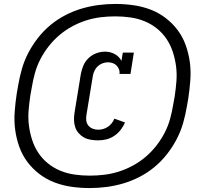

<svg xmlns="http://www.w3.org/2000/svg" viewBox="-20 -827 1040 974"><path d="M478 -115Q459 -115 440.5 -118Q422 -121 406.5 -129.5Q391 -138 379 -151.5Q367 -165 361.5 -182Q356 -199 355.5 -217.5Q355 -236 358 -255L390 -451Q394 -473 403 -494.5Q412 -516 429.5 -532.5Q447 -549 469 -557Q491 -565 513 -565Q540 -565 562.5 -552.5Q585 -540 596 -518L603 -560H659L642 -452H586Q588 -464 583.5 -475.5Q579 -487 571 -495Q563 -503 551.5 -507Q540 -511 527 -511Q514 -511 500.5 -506Q487 -501 476.5 -491.5Q466 -482 459.5 -468.5Q453 -455 451 -442L419 -247Q416 -232 417.5 -217Q419 -202 427.5 -191Q436 -180 449.5 -174.5Q463 -169 478 -169Q490 -169 503 -172.5Q516 -176 527 -183.5Q538 -191 546.5 -201.5Q555 -212 560 -225L614 -206Q606 -186 592 -168Q578 -150 559 -137.5Q540 -125 519.5 -120Q499 -115 478 -115ZM435 127Q388 127 342.5 120.5Q297 114 255.5 98Q214 82 179.5 55.5Q145 29 119 -5.5Q93 -40 78 -82Q63 -124 57 -168.5Q51 -213 54.5 -260Q58 -307 65 -353L72 -393Q79 -435 91 -477Q103 -519 123.5 -558.5Q144 -598 172.5 -634.5Q201 -671 236 -700Q271 -729 311.5 -750Q352 -771 394.5 -783.5Q437 -796 480 -801.5Q523 -807 565 -807Q612 -807 657.5 -800.5Q703 -794 744.5 -778Q786 -762 820.5 -735.5Q855 -709 881 -674.5Q907 -640 922 -598Q937 -556 943 -511.5Q949 -467 945.5 -420Q942 -373 935 -327L928 -287Q921 -245 909 -203Q897 -161 876.5 -121.5Q856 -82 827.5 -45.5Q799 -9 764 20Q729 49 688.5 70Q648 91 605.5 103.5Q563 116 520 121.5Q477 127 435 127ZM435 64Q472 64 509 59.5Q546 55 582.5 43.5Q619 32 654 13Q689 -6 719 -31.5Q749 -57 773.5 -88.5Q798 -120 815.5 -154Q833 -188 843 -224.5Q853 -261 859 -298L866 -337Q872 -376 875 -415Q878 -454 873 -491.5Q868 -529 856.5 -564Q845 -599 825 -629Q805 -659 776.5 -682Q748 -705 714 -719Q680 -733 642 -738.5Q604 -744 565 -744Q528 -744 491 -739.5Q454 -735 417.5 -723.5Q381 -712 346 -693Q311 -674 281 -648.5Q251 -623 226.5 -591.5Q202 -560 184.5 -526Q167 -492 157 -455.5Q147 -419 141 -382L134 -343Q128 -304 125 -265Q122 -226 127 -188.5Q132 -151 143.5 -116Q155 -81 175 -51Q195 -21 223.5 2Q252 25 286 39Q320 53 358 58.5Q396 64 435 64Z"/></svg>

Font: Iosevka Etoile
Style: Italic
Weight: 400
Italic angle: -9°
Designer: Belleve Invis
Foundry: Belleve Invis
Version: Version 22.1.2; ttfautohint (v1.8.4)